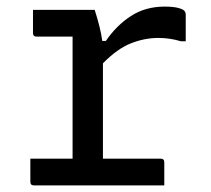

<svg xmlns="http://www.w3.org/2000/svg" viewBox="-20 -562 640 582"><path d="M72 -81H200V-451H91Q80 -451 80 -462V-532H267Q267 -532 271.5 -517.5Q276 -503 281.5 -481.5Q287 -460 290 -438H301Q333 -485 377 -513.5Q421 -542 479 -542Q505 -542 520 -538Q535 -534 539 -529Q543 -525 543 -517V-437H528Q495 -447 460 -447Q418 -447 376.5 -430.5Q335 -414 292 -370V-81H467Q478 -81 478 -70V0H83Q72 0 72 -11Z"/></svg>

Font: Recursive Mn Lnr St
Style: Regular
Weight: 400
Monospace: yes
Version: Version 1.079;hotconv 1.0.112;makeotfexe 2.5.65598; ttfautoh